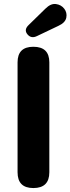

<svg xmlns="http://www.w3.org/2000/svg" viewBox="-20 -947 357 973"><path d="M149 6Q69 6 69 -74V-631Q69 -710 149 -710Q230 -710 230 -631V-74Q230 6 149 6ZM167 -764Q138 -750 119 -773Q100 -796 125 -820L210 -903Q237 -930 263.5 -926.5Q290 -923 305.5 -903Q321 -883 316 -857.5Q311 -832 276 -816Z"/></svg>

Font: Nunito VF Beta Light
Style: Regular
Weight: 300
Designer: Vernon Adams
Foundry: newtypography
Version: Version 3.001